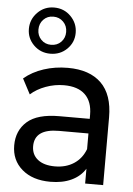

<svg xmlns="http://www.w3.org/2000/svg" viewBox="-56 -854 626 903"><g transform="rotate(5 256.5 -403.0)"><path d="M410 -481C373.3 -517 320.7 -535 252 -535C212 -535 174.2 -529.2 138.5 -517.5C102.8 -505.8 72 -489 46 -467L84 -395C103.3 -412.3 127 -426.2 155 -436.5C183 -446.8 211.7 -452 241 -452C285 -452 318.3 -441 341 -419C363.7 -397 375 -365.3 375 -324V-305H232C162.7 -305 112 -290.8 80 -262.5C48 -234.2 32 -196.7 32 -150C32 -103.3 48.7 -65.7 82 -37C115.3 -8.3 160 6 216 6C254 6 287 -0.5 315 -13.5C343 -26.5 364.7 -45.3 380 -70V0H465V-320C465 -391.3 446.7 -445 410 -481ZM320.5 -92.5C295.5 -76.2 265.7 -68 231 -68C196.3 -68 169.3 -75.7 150 -91C130.7 -106.3 121 -127.3 121 -154C121 -208.7 159.3 -236 236 -236H375V-162C363.7 -132 345.5 -108.8 320.5 -92.5ZM85 -625.5C106.3 -604.5 132.3 -594 163 -594C194.3 -594 220.7 -604.5 242 -625.5C263.3 -646.5 274 -672 274 -702C274 -732 263.3 -757.8 242 -779.5C220.7 -801.2 194.3 -812 163 -812C132.3 -812 106.3 -801.2 85 -779.5C63.7 -757.8 53 -732 53 -702C53 -672 63.7 -646.5 85 -625.5ZM210.5 -655C198.2 -642.3 182.3 -636 163 -636C144.3 -636 128.8 -642.3 116.5 -655C104.2 -667.7 98 -683.3 98 -702C98 -721.3 104.2 -737.3 116.5 -750C128.8 -762.7 144.3 -769 163 -769C181.7 -769 197.3 -762.7 210 -750C222.7 -737.3 229 -721.3 229 -702C229 -683.3 222.8 -667.7 210.5 -655Z"/></g></svg>

Font: Rookery
Style: Regular
Weight: 400
Designer: Ryan Kimball / Julieta Ulanovsky
Foundry: Motorola Mobility LLC.
Version: Version 1.0